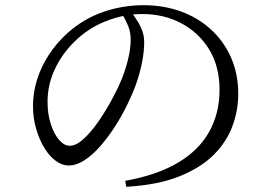

<svg xmlns="http://www.w3.org/2000/svg" viewBox="-20 -715 1040 739"><path d="M462 -19Q584 -41 664.5 -88.5Q745 -136 785 -207.5Q825 -279 825 -369Q825 -459 785.5 -524Q746 -589 678.5 -625Q611 -661 528 -661Q457 -661 387.5 -633.5Q318 -606 266 -554Q219 -508 191 -448.5Q163 -389 163 -323Q163 -276 175.5 -237.5Q188 -199 207.5 -176.5Q227 -154 248 -154Q273 -154 301.5 -180Q330 -206 357.5 -245.5Q385 -285 408.5 -328Q432 -371 447 -407Q462 -443 472.5 -485Q483 -527 483 -561Q483 -591 473.5 -614.5Q464 -638 449 -663L484 -670Q497 -653 509 -634Q521 -615 528 -595Q535 -575 535 -553Q535 -518 527 -476.5Q519 -435 504 -392Q491 -356 470.5 -313.5Q450 -271 423.5 -229.5Q397 -188 367 -153.5Q337 -119 305.5 -98.5Q274 -78 244 -78Q219 -78 194.5 -96Q170 -114 150.5 -146Q131 -178 119 -219.5Q107 -261 107 -307Q107 -358 122.5 -408Q138 -458 168 -504Q198 -550 240 -588Q302 -643 377 -669Q452 -695 532 -695Q610 -695 676 -671Q742 -647 791.5 -602Q841 -557 869 -494Q897 -431 897 -353Q897 -291 875 -230.5Q853 -170 803.5 -120Q754 -70 671 -36.5Q588 -3 466 4Z"/></svg>

Font: Noto Serif SC
Style: Regular
Weight: 400
Designer: Ryoko NISHIZUKA 西塚涼子 (kana & ideographs); Frank Grießhammer (Latin, Greek & Cyrillic); Wenlong ZHANG 张文龙 (bopomofo); San
Foundry: Adobe
Version: Version 2.002-H1;hotconv 1.1.0;makeotfexe 2.6.0